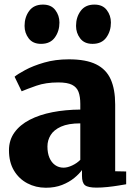

<svg xmlns="http://www.w3.org/2000/svg" viewBox="-20 -826 602 856"><path d="M184.5 11Q139.5 11 102 -8.8Q64.5 -28.5 42.2 -65.8Q20 -103 20 -156Q20 -201.5 44.5 -235.5Q69 -269.5 112.5 -292Q156 -314.5 213.8 -325.8Q271.5 -337 338 -337.5V-362.5Q338 -395.5 330 -416.5Q322 -437.5 301 -448Q280 -458.5 240 -458.5Q184 -458.5 142 -443.8Q100 -429 76.5 -419L45 -484Q58.5 -495.5 92.8 -514Q127 -532.5 176.8 -547Q226.5 -561.5 287 -561.5Q363.5 -561.5 408.5 -539.2Q453.5 -517 473.5 -472.5Q493.5 -428 493.5 -360V-62.5L542.5 -61.5V-4.5Q531.5 -2.5 508.5 1.2Q485.5 5 459 7.8Q432.5 10.5 410.5 10.5Q372.5 10.5 359 -0.2Q345.5 -11 345.5 -42V-68Q333.5 -51 311 -32.5Q288.5 -14 256.8 -1.5Q225 11 184.5 11ZM263.5 -78.5Q281 -78.5 302.2 -88.5Q323.5 -98.5 338 -113.5V-276Q284.5 -276 252.2 -261.5Q220 -247 205.8 -223.8Q191.5 -200.5 191.5 -173Q191.5 -143.5 200.5 -122.5Q209.5 -101.5 225.8 -90Q242 -78.5 263.5 -78.5ZM162.5 -630.5Q126.5 -630.5 108 -654.8Q89.5 -679 89.5 -710.5Q89.5 -749.5 110.2 -777.5Q131 -805.5 171 -805.5H172Q208 -805.5 226.5 -781.2Q245 -757 245 -725.5Q245 -687 224.5 -658.8Q204 -630.5 163.5 -630.5ZM392 -630.5Q356 -630.5 337.5 -654.8Q319 -679 319 -710.5Q319 -749.5 339.8 -777.5Q360.5 -805.5 400.5 -805.5H401.5Q437.5 -805.5 456 -781.2Q474.5 -757 474.5 -725.5Q474.5 -687 454 -658.8Q433.5 -630.5 393 -630.5Z"/></svg>

Font: Merriweather 36pt Black
Style: Regular
Weight: 900
Version: Version 2.100